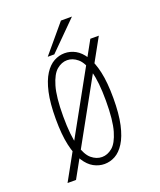

<svg xmlns="http://www.w3.org/2000/svg" viewBox="-130 -736 709 852"><g transform="rotate(-20 225.0 -310.0)"><path d="M395 -533 81 34H41L355 -533ZM225 11Q199 11 174.5 -2.2Q150 -15.5 130.8 -45.8Q111.5 -76 100.2 -126.5Q89 -177 89 -251Q89 -325 100.2 -375.2Q111.5 -425.5 130.8 -455.5Q150 -485.5 174.5 -498.8Q199 -512 225 -512Q251.5 -512 275.8 -498.8Q300 -485.5 319.2 -455.5Q338.5 -425.5 349.8 -375.2Q361 -325 361 -251Q361 -177 349.8 -126.5Q338.5 -76 319.2 -45.8Q300 -15.5 275.8 -2.2Q251.5 11 225 11ZM225 -22Q251 -22 274 -41Q297 -60 311.5 -109.5Q326 -159 326 -251Q326 -341.5 311.5 -391Q297 -440.5 274 -459.8Q251 -479 225 -479Q199 -479 176 -459.8Q153 -440.5 138.5 -391Q124 -341.5 124 -251Q124 -159 138.5 -109.5Q153 -60 176 -41Q199 -22 225 -22ZM150 -522.5 260 -653.5H312L181 -522.5Z"/></g></svg>

Font: League Mono Thin Condensed
Style: Regular
Weight: 100
Width: 1
Designer: Tyler Finck
Foundry: The League of Moveable Type / Tyler Finck
Version: Version 2.300;RELEASE